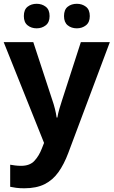

<svg xmlns="http://www.w3.org/2000/svg" viewBox="-20 -773 611 1033"><path d="M-0.2 -546.4H159.1L261.6 -234.1Q269.3 -212.4 275.5 -187.7Q281.7 -163.1 284.7 -140.5H288.7Q292.2 -162.5 299.4 -187.1Q306.6 -211.7 313.9 -233.8L415 -546.4H571L347.3 50.2Q324.7 110.6 294.3 153.3Q263.9 195.9 219.8 218Q175.7 240 110.8 240Q85.6 240 67 237.5Q48.4 235 34.8 232V113.2Q45.8 115.2 61.3 117.2Q76.8 119.2 93.8 119.2Q140.4 119.2 165.2 92.3Q190.1 65.4 204.9 26.6L217 -4.1ZM108.3 -686.5Q108.3 -721 128.4 -736.8Q148.5 -752.6 177.3 -752.6Q205.4 -752.6 226.1 -736.8Q246.8 -721 246.8 -686.5Q246.8 -652.9 226.1 -636.8Q205.4 -620.6 177.3 -620.6Q148.5 -620.6 128.4 -636.8Q108.3 -652.9 108.3 -686.5ZM324.4 -686.5Q324.4 -721 344.3 -736.8Q364.2 -752.6 393.5 -752.6Q421.7 -752.6 442.4 -736.8Q463.1 -721 463.1 -686.5Q463.1 -652.9 442.4 -636.8Q421.7 -620.6 393.5 -620.6Q364.2 -620.6 344.3 -636.8Q324.4 -652.9 324.4 -686.5Z"/></svg>

Font: Noto Sans Meetei Mayek
Style: Regular
Weight: 400
Designer: Monotype Design Team and Neelakash Kshetrimayum
Foundry: Monotype Imaging Inc.
Version: Version 2.002